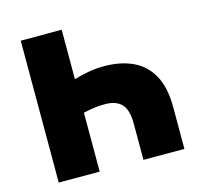

<svg xmlns="http://www.w3.org/2000/svg" viewBox="-103 -807 938 915"><g transform="rotate(-15 366.5 -350.0)"><path d="M76.5 0V-700H278.5V-456Q317.5 -467.5 353.5 -473.8Q389.5 -480 428.5 -480Q508.5 -480 568.8 -452.2Q629 -424.5 662.8 -364.2Q696.5 -304 696.5 -206V0H494.5V-179Q494.5 -248 466.8 -276Q439 -304 386.5 -304Q354.5 -304 329 -300.2Q303.5 -296.5 278.5 -290.5V0Z"/></g></svg>

Font: Geologica Roman Black
Style: Regular
Weight: 900
Designer: Sindre Bremnes, Frode Helland
Foundry: Monokrom Skriftforlag AS
Version: Version 1.010;gftools[0.9.28]